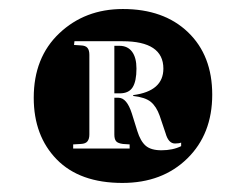

<svg xmlns="http://www.w3.org/2000/svg" viewBox="-20 -795 548 428"><path d="M252.9 -387.2Q157.7 -387.2 106.4 -439.7Q55.2 -492.2 55.2 -577.1Q55.2 -667 112.3 -720.9Q169.4 -774.9 253.9 -774.9Q345.2 -774.9 399.2 -723.1Q453.1 -671.4 453.1 -584Q453.1 -496.1 397.5 -441.7Q341.8 -387.2 252.9 -387.2ZM339.8 -460Q365.2 -460 383.8 -469.2V-477.1Q378.9 -475.1 370.1 -475.1Q355.5 -475.1 349.1 -498L335.9 -537.1Q328.6 -557.6 316.2 -567.9Q303.7 -578.1 276.9 -581.1V-583Q344.2 -591.8 344.2 -642.1Q344.2 -703.1 252.9 -703.1H146L145 -694.8L160.2 -693.8Q170.9 -693.4 175 -688.2Q179.2 -683.1 179.2 -672.9V-495.1Q179.2 -485.4 175 -480Q170.9 -474.6 160.2 -474.1L143.1 -473.1V-463.9H269V-473.1L253.9 -474.1Q242.7 -475.6 238.8 -480.2Q234.9 -484.9 234.9 -495.1V-577.1H244.1Q262.7 -577.1 273.9 -542L286.1 -502.9Q293 -480.5 304.7 -470.2Q316.4 -460 339.8 -460ZM234.9 -586.9V-692.9H246.1Q264.6 -692.9 274.4 -679.7Q284.2 -666.5 284.2 -642.1Q284.2 -613.8 275.6 -600.3Q267.1 -586.9 247.1 -586.9Z"/></svg>

Font: Display Regular
Style: Bold
Weight: 700
Designer: Latin by Veronika Burian and Jose Scaglione. Greek by Irene Vlachou. Cyrillic by Vera Evstafieva.
Foundry: TypeTogether
Version: Version 3.002